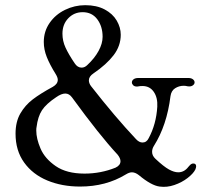

<svg xmlns="http://www.w3.org/2000/svg" viewBox="-20 -720 817 741"><path d="M184 -385Q203 -396 203 -412Q203 -421 195 -434Q172 -471 160.5 -500Q149 -529 149 -558Q149 -599 171.5 -631.5Q194 -664 231 -682Q268 -700 309 -700Q353 -700 384 -683.5Q415 -667 430.5 -640.5Q446 -614 446 -586Q446 -543 418.5 -507Q391 -471 341 -437Q323 -425 323 -410Q323 -399 331 -388Q424 -269 505 -183Q517 -170 530 -170Q546 -170 554 -187Q583 -241 587 -308Q589 -343 573.5 -365.5Q558 -388 530 -388Q521 -388 516 -387Q513 -386 508 -386Q499 -386 494 -391Q489 -396 489 -402Q489 -409 495.5 -414Q502 -419 514 -419H707Q718 -419 724.5 -414Q731 -409 731 -402Q731 -395 723.5 -390Q716 -385 704 -387Q696 -389 689 -389Q671 -389 656 -379.5Q641 -370 638 -349Q624 -236 574 -157Q567 -146 567 -134Q567 -119 580 -107Q612 -77 632 -66Q652 -55 668 -55Q691 -55 707 -76Q708 -77 711.5 -81Q715 -85 718.5 -87Q722 -89 726 -89Q737 -89 737 -78Q737 -74 734 -66Q726 -50 704 -33Q682 -16 653 -6Q624 4 596 0Q564 -4 516 -44Q502 -55 489 -55Q479 -55 466 -47Q389 0 289 0Q219 0 162.5 -23.5Q106 -47 73 -93Q40 -139 40 -204Q40 -250 58.5 -282Q77 -314 106.5 -336.5Q136 -359 184 -385ZM268 -476Q279 -459 295 -459Q307 -459 317 -469Q345 -495 360.5 -523.5Q376 -552 376 -578Q376 -618 355.5 -645.5Q335 -673 299 -673Q266 -673 243.5 -649.5Q221 -626 221 -590Q221 -562 233 -536Q245 -510 268 -476ZM120 -216Q120 -185 136.5 -146.5Q153 -108 195 -79Q237 -50 306 -50Q369 -50 426 -73Q445 -82 445 -98Q445 -109 434 -123Q365 -197 258 -344Q247 -359 232 -359Q217 -359 197 -345Q158 -319 142 -294.5Q126 -270 121 -229Q120 -226 120 -216Z"/></svg>

Font: Hina Mincho
Style: Regular
Weight: 400
Designer: satsuyako
Foundry: satsuyako
Version: Version 1.100